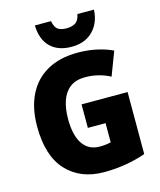

<svg xmlns="http://www.w3.org/2000/svg" viewBox="-137 -1045 960 1152"><g transform="rotate(-15 343.0 -469.0)"><path d="M339 -418H625V-33Q570 -13 503.5 -1.5Q437 10 366 10Q220 10 133.5 -82.5Q47 -175 47 -359Q47 -472 87.5 -554Q128 -636 206 -680Q284 -724 397 -724Q460 -724 515.5 -711.5Q571 -699 612 -679L556 -532Q485 -570 400 -570Q343 -570 307 -542.5Q271 -515 254.5 -466Q238 -417 238 -354Q238 -252 274.5 -198.5Q311 -145 380 -145Q396 -145 416 -147Q436 -149 449 -153V-272H339ZM558 -948Q554 -866 504.5 -816.5Q455 -767 373 -767Q287 -767 240 -814.5Q193 -862 191 -948H291Q299 -908 317.5 -895Q336 -882 373 -882Q404 -882 426 -895.5Q448 -909 455 -948Z"/></g></svg>

Font: Noto Sans Ethiopic SemiCondensed Black
Style: Regular
Weight: 900
Width: 4
Designer: Monotype Design Team
Foundry: Monotype Imaging Inc.
Version: Version 2.102; ttfautohint (v1.8.4.7-5d5b)